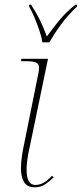

<svg xmlns="http://www.w3.org/2000/svg" viewBox="-20 -786 348 816"><path d="M128 10Q95 10 82 -12.5Q69 -35 69 -70Q69 -96 73.5 -125Q78 -154 84 -181L144 -479Q145 -485 145.5 -490Q146 -495 146 -499Q146 -514 134 -520Q122 -526 88 -526H69L71 -536H184L100 -131Q96 -108 94.5 -92Q93 -76 93 -64Q93 0 130 0Q150 0 166.5 -10Q183 -20 201 -39L208 -32Q188 -13 170 -1.5Q152 10 128 10ZM160 -606Q157 -628 147.5 -656Q138 -684 126.5 -711.5Q115 -739 104 -758V-766H112Q136 -729 150.5 -699Q165 -669 179 -631Q201 -661 229 -696Q257 -731 300 -766H308L307 -758Q268 -721 239 -681.5Q210 -642 190 -606Z"/></svg>

Font: Noto Serif Display SemiCondensed Thin
Style: Italic
Weight: 100
Width: 4
Italic angle: -12°
Designer: Monotype Design Team
Foundry: Monotype Imaging Inc.
Version: Version 2.009